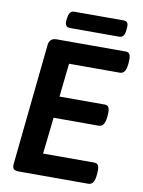

<svg xmlns="http://www.w3.org/2000/svg" viewBox="-93 -919 733 983"><g transform="rotate(10 273.0 -427.5)"><path d="M205 -769Q176 -769 180 -806L182 -819Q184 -836 191 -845.5Q198 -855 213 -855H469Q497 -855 492 -819L491 -806Q489 -788 482 -778.5Q475 -769 459 -769ZM75 0Q56 0 48 -7Q40 -14 42 -34L107 -663Q111 -700 148 -700H508Q522 -700 528 -689Q534 -678 532 -651L531 -639Q528 -610 519 -599Q510 -588 496 -588H232L213 -414H449Q463 -414 469 -403Q475 -392 473 -365L472 -353Q469 -325 460 -313.5Q451 -302 437 -302H202L181 -112H448Q462 -112 468 -101Q474 -90 472 -63L471 -51Q468 -22 459 -11Q450 0 436 0Z"/></g></svg>

Font: Asap SemiBold
Style: Italic
Weight: 600
Italic angle: -6°
Designer: Pablo Cosgaya
Foundry: Omnibus-Type
Version: Version 3.001; ttfautohint (v1.8.3)